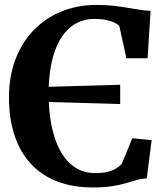

<svg xmlns="http://www.w3.org/2000/svg" viewBox="-20 -772 698 802"><path d="M368 11Q281 11 215.2 -15.5Q149.5 -42 105.5 -91.5Q61.5 -141 39.5 -210.2Q17.5 -279.5 17.5 -364.5Q17.5 -453.5 44.8 -524.8Q72 -596 121.5 -646.8Q171 -697.5 237.8 -724.5Q304.5 -751.5 383.5 -751.5Q421 -751.5 452 -748Q483 -744.5 509.8 -740Q536.5 -735.5 560.8 -731.8Q585 -728 609 -726.5L596.5 -528.5H508L478.5 -663Q472.5 -670.5 458.8 -677.2Q445 -684 423.8 -688.5Q402.5 -693 373.5 -693Q319.5 -693 278 -661.2Q236.5 -629.5 212 -566.5Q187.5 -503.5 183.5 -409.5L482 -418V-337.5L184 -346Q186.5 -282.5 199.5 -228.5Q212.5 -174.5 236.2 -134.2Q260 -94 295.5 -71.5Q331 -49 378 -49Q409.5 -49 430.8 -54.5Q452 -60 465.8 -68.8Q479.5 -77.5 488.5 -87L532.5 -194.5L613.5 -186.5L593 -27Q569.5 -25.5 549 -19.5Q528.5 -13.5 504.5 -6.5Q480.5 0.5 447.8 5.8Q415 11 368 11Z"/></svg>

Font: Merriweather 36pt
Style: Bold
Weight: 700
Designer: Eben Sorkin
Foundry: Eben Sorkin
Version: Version 2.100